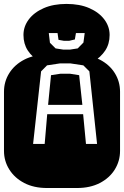

<svg xmlns="http://www.w3.org/2000/svg" viewBox="-22 -943 622 963"><path d="M213.9 0Q147.9 0 99.6 -25.1Q51.3 -50.3 24.7 -92.8Q-2 -135.3 -2 -186V-482.9Q-2 -534.2 24.7 -576.4Q51.3 -618.7 99.6 -643.8Q147.9 -668.9 213.9 -668.9H364.3Q430.2 -668.9 478.8 -643.8Q527.3 -618.7 553.7 -576.4Q580.1 -534.2 580.1 -482.9V-186Q580.1 -135.3 553.7 -92.8Q527.3 -50.3 478.8 -25.1Q430.2 0 364.3 0ZM144 -221.2H202.1L214.8 -370.1H395L409.2 -221.2H464.8L426.3 -585L396 -615.2L331.1 -625H278.8L213.9 -615.2L184.1 -585ZM219.2 -417 233.9 -565.9 281.2 -573.2H329.1L375 -565.9L391.1 -417ZM180.7 -631.3Q139.2 -656.2 117.4 -689.7Q95.7 -723.1 95.7 -767.6Q95.7 -810.1 122.3 -845.5Q148.9 -880.9 197.3 -902.1Q245.6 -923.3 311.5 -923.3Q377.9 -923.3 426.3 -902.1Q474.6 -880.9 501.2 -845.5Q527.8 -810.1 527.8 -767.6Q527.8 -723.1 505.9 -689.7Q483.9 -656.2 442.9 -631.3ZM294.9 -694.3H329.6L367.7 -700.2L396.5 -729.5L402.8 -777.3H358.9L353.5 -745.1L324.7 -738.3H298.8L271.5 -743.2L266.6 -777.3H222.7L228.5 -728.5L256.8 -700.2Z"/></svg>

Font: Monofett
Style: Regular
Weight: 400
Designer: Vernon Adams
Foundry: Vernon Adams
Version: Version 1.100; ttfautohint (v1.8.4.7-5d5b);gftools[0.9.28]